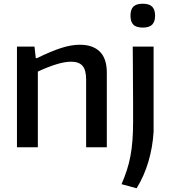

<svg xmlns="http://www.w3.org/2000/svg" viewBox="-20 -790 915 1030"><path d="M71 -540H165L172 -478H178Q256 -516 309.5 -533Q363 -550 408 -550Q478 -550 515.5 -513Q553 -476 553 -401V0H442V-364Q442 -415 422.5 -437Q403 -459 362 -459Q327 -459 280.5 -444.5Q234 -430 183 -406V0H71ZM632 198Q648 161 660 124.5Q672 88 679.5 48.5Q687 9 690.5 -36Q694 -81 694 -135Q694 -140 694 -168Q694 -196 694 -235.5Q694 -275 693.5 -321.5Q693 -368 693 -411.5Q693 -455 692.5 -489.5Q692 -524 692 -540H804V-83Q799 -1 776.5 76Q754 153 713 220ZM796.5 -658Q781 -642 746 -642Q711 -642 695.5 -657.5Q680 -673 680 -706Q680 -739 695.5 -754.5Q711 -770 746 -770Q781 -770 796.5 -754Q812 -738 812 -706Q812 -674 796.5 -658Z"/></svg>

Font: EncodeSans
Style: Medium
Weight: 500
Designer: Pablo Impallari, Andres Torresi
Foundry: Pablo Impallari, Andres Torresi
Version: Version 1.000; ttfautohint (v1.4.1)